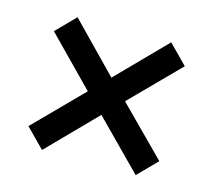

<svg xmlns="http://www.w3.org/2000/svg" viewBox="-70 -624 653 588"><g transform="rotate(15 256.5 -329.5)"><path d="M108 -119 49 -179 197 -329 49 -480 108 -540 256 -388 405 -540 464 -480 315 -329 464 -179 405 -119 256 -270Z"/></g></svg>

Font: Giro Semibold
Style: Regular
Weight: 600
Designer: Paul D. Hunt
Foundry: Adobe Systems Incorporated
Version: Version 1.000;PS 1.0;hotconv 1.0.88;makeotf.lib2.5.647800